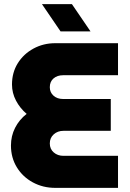

<svg xmlns="http://www.w3.org/2000/svg" viewBox="-20 -909 628 929"><path d="M247 0Q188 0 139 -26.5Q90 -53 61.5 -99.5Q33 -146 33 -205Q33 -251 53 -290.5Q73 -330 109 -358Q77 -385 57.5 -422Q38 -459 38 -500Q38 -558 66 -603Q94 -648 142 -674Q190 -700 247 -700H551V-545H285Q257 -545 239 -529.5Q221 -514 221 -487Q221 -462 239 -446Q257 -430 285 -430H516V-276H287Q259 -276 240 -259Q221 -242 221 -215Q221 -188 240 -171.5Q259 -155 287 -155H551V0ZM273 -757 183 -889H328L418 -757Z"/></svg>

Font: MuseoModerno ExtraBold
Style: Regular
Weight: 800
Designer: Pablo Cosgaya, Héctor Gatti, Marcela Romero, and the Authors of The MuseoModerno Project.
Foundry: Omnibus-Type Team
Version: Version 1.001